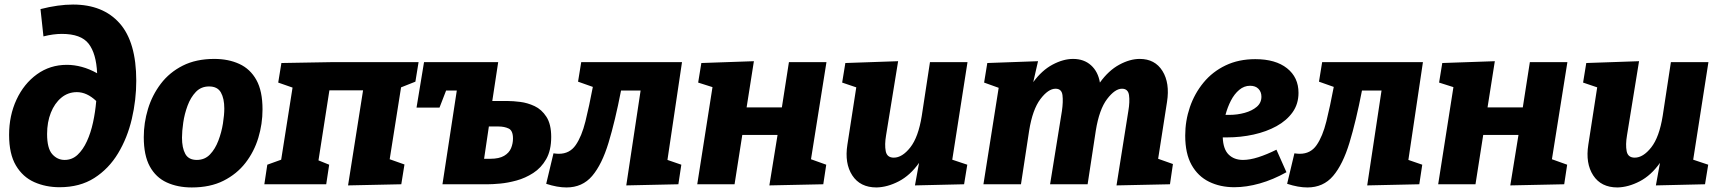

<svg xmlns="http://www.w3.org/2000/svg" viewBox="-20 -810 7565 844"><path d="M242 13Q181 13 130.5 -9.5Q80 -32 50 -82.5Q20 -133 20 -217Q20 -302 52.5 -372Q85 -442 142.5 -483.5Q200 -525 274 -525Q306 -525 339.5 -516Q373 -507 407 -488Q403 -575 369.5 -618Q336 -661 252 -661Q214 -661 171 -650L158 -770Q236 -790 301 -790Q433 -790 506 -707.5Q579 -625 579 -455Q579 -371 559.5 -287.5Q540 -204 499 -136Q458 -68 394.5 -27.5Q331 13 242 13ZM187 -221Q187 -158 209.5 -132.5Q232 -107 264 -107Q297 -107 321 -129.5Q345 -152 362 -189Q379 -226 389 -272Q399 -318 403 -366Q362 -405 318 -405Q279 -405 249.5 -380.5Q220 -356 203.5 -314.5Q187 -273 187 -221Z M922 -551Q984 -551 1032 -529Q1080 -507 1107 -458.5Q1134 -410 1134 -329Q1134 -265 1115.5 -204Q1097 -143 1059 -94Q1021 -45 962.5 -15.5Q904 14 823 14Q761 14 713 -8Q665 -30 638.5 -78.5Q612 -127 612 -207Q612 -270 630.5 -331Q649 -392 687 -442Q725 -492 783.5 -521.5Q842 -551 922 -551ZM899 -430Q864 -430 841 -406Q818 -382 804.5 -345.5Q791 -309 785.5 -271Q780 -233 780 -205Q780 -160 794.5 -133.5Q809 -107 845 -107Q880 -107 903 -131Q926 -155 940 -192Q954 -229 960 -267Q966 -305 966 -333Q966 -377 951 -403.5Q936 -430 899 -430Z M1510 5 1576 -413H1428L1380 -105L1427 -86L1414 0H1142L1155 -86L1216 -108L1266 -425L1203 -447L1217 -533L1447 -537H1820L1806 -451L1743 -426L1693 -110L1758 -87L1744 0Z M1925 0 1988 -412H1941L1912 -337H1811L1844 -537H2170L2144 -366H2212Q2235 -366 2267 -362Q2299 -358 2330 -343.5Q2361 -329 2382 -296.5Q2403 -264 2403 -208Q2403 -149 2381 -110.5Q2359 -72 2324 -49.5Q2289 -27 2250.5 -16.5Q2212 -6 2178.5 -3Q2145 0 2125 0ZM2171 -254H2129L2108 -112H2135Q2174 -112 2196 -125Q2218 -138 2226.5 -158.5Q2235 -179 2235 -201Q2235 -236 2216 -245Q2197 -254 2171 -254Z M2381 -2 2413 -136Q2419 -135 2425.5 -134.5Q2432 -134 2437 -134Q2484 -134 2510.5 -172Q2537 -210 2553.5 -276.5Q2570 -343 2586 -428L2521 -451L2535 -537H2978L2914 -107L2975 -86L2962 0L2733 5L2796 -412H2710Q2684 -278 2655 -182.5Q2626 -87 2583 -36.5Q2540 14 2470 14Q2430 14 2381 -2Z M3045 0 3112 -427 3049 -447 3063 -533 3294 -541 3262 -338H3417L3448 -537H3613L3545 -110L3612 -86L3599 0L3362 5L3398 -217H3243L3209 0Z M3833 14Q3761 14 3726.5 -39Q3692 -92 3705 -174L3744 -426L3682 -447L3696 -533L3928 -541L3875 -215Q3868 -174 3873.5 -145.5Q3879 -117 3909 -117Q3946 -117 3981.5 -162Q4017 -207 4032 -301L4068 -537H4233L4166 -108L4232 -86L4218 0L4002 5L4020 -94Q3981 -39 3931 -13Q3881 13 3833 14Z M4888 5 4940 -322Q4947 -363 4943 -391.5Q4939 -420 4912 -420Q4881 -420 4846.5 -374.5Q4812 -329 4797 -236L4761 0H4596L4648 -322Q4654 -363 4650.5 -391.5Q4647 -420 4620 -420Q4588 -420 4553.5 -374.5Q4519 -329 4504 -236L4468 0H4303L4370 -424L4306 -447L4320 -533L4543 -541L4522 -449Q4560 -501 4607 -526Q4654 -551 4697 -551Q4745 -551 4776 -523Q4807 -495 4815 -447Q4853 -500 4900 -525.5Q4947 -551 4990 -551Q5057 -551 5090 -498Q5123 -445 5110 -362L5071 -112L5136 -89L5123 0Z M5406 13Q5344 13 5295 -11Q5246 -35 5218 -85Q5190 -135 5190 -214Q5190 -279 5210.5 -339Q5231 -399 5270.5 -447Q5310 -495 5367.5 -522.5Q5425 -550 5498 -550Q5587 -550 5637.5 -510Q5688 -470 5688 -402Q5688 -353 5662 -316.5Q5636 -280 5591.5 -255.5Q5547 -231 5490.5 -218.5Q5434 -206 5373 -206Q5364 -206 5355 -206Q5357 -154 5381 -130.5Q5405 -107 5444 -107Q5474 -107 5511.5 -119Q5549 -131 5591 -152L5635 -53Q5576 -20 5517.5 -3.5Q5459 13 5406 13ZM5475 -433Q5449 -433 5427.5 -415Q5406 -397 5391 -368Q5376 -339 5367 -305Q5374 -305 5384 -305Q5419 -305 5451.5 -314Q5484 -323 5504.5 -340.5Q5525 -358 5525 -385Q5525 -406 5512 -419.5Q5499 -433 5475 -433Z M5638 -2 5670 -136Q5676 -135 5682.5 -134.5Q5689 -134 5694 -134Q5741 -134 5767.5 -172Q5794 -210 5810.5 -276.5Q5827 -343 5843 -428L5778 -451L5792 -537H6235L6171 -107L6232 -86L6219 0L5990 5L6053 -412H5967Q5941 -278 5912 -182.5Q5883 -87 5840 -36.5Q5797 14 5727 14Q5687 14 5638 -2Z M6302 0 6369 -427 6306 -447 6320 -533 6551 -541 6519 -338H6674L6705 -537H6870L6802 -110L6869 -86L6856 0L6619 5L6655 -217H6500L6466 0Z M7090 14Q7018 14 6983.5 -39Q6949 -92 6962 -174L7001 -426L6939 -447L6953 -533L7185 -541L7132 -215Q7125 -174 7130.5 -145.5Q7136 -117 7166 -117Q7203 -117 7238.5 -162Q7274 -207 7289 -301L7325 -537H7490L7423 -108L7489 -86L7475 0L7259 5L7277 -94Q7238 -39 7188 -13Q7138 13 7090 14Z"/></svg>

Font: Bitter ExtraBold
Style: Italic
Weight: 800
Italic angle: -9°
Designer: Sol Matas, and Bitter project Authors
Foundry: Sol Matas
Version: Version 2.001